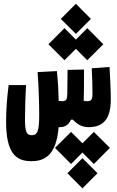

<svg xmlns="http://www.w3.org/2000/svg" viewBox="-20 -676 626 1028"><path d="M147.5 187C214.4 187 281.2 160.6 293.9 4.9C295.4 4.9 297.4 4.9 298.8 4.9C329.1 4.9 347.7 -7.8 359.9 -35.2H370.6C396 -7.8 421.4 4.9 455.6 4.9C537.6 4.9 573.2 -45.4 573.2 -143.6C573.2 -199.2 569.8 -251.5 566.4 -317.4L471.2 -310.5C474.1 -253.4 475.1 -210 475.1 -173.3C475.1 -145 469.7 -134.3 446.8 -134.3C440.4 -134.3 434.1 -134.8 428.2 -136.2C429.7 -180.2 429.7 -230 429.7 -278.3C429.7 -287.1 429.7 -295.4 429.7 -303.7L341.8 -301.8C341.3 -259.3 340.8 -217.3 340.3 -174.8C339.8 -141.6 335.4 -134.3 310.5 -134.3C306.6 -134.3 301.3 -134.8 294.4 -135.3C293.5 -182.1 290.5 -237.3 284.7 -295.4L181.2 -290C187.5 -211.9 189.9 -113.3 189.9 -61.5C189.9 27.3 180.2 47.9 148.9 47.9C122.6 47.9 113.8 29.3 113.8 -36.1C113.8 -81.1 115.7 -157.7 119.6 -220.7H26.4C17.6 -156.2 12.7 -87.4 12.7 -23.9C12.7 145.5 66.4 187 147.5 187ZM482.4 30.3 421.4 91.3 360.4 30.3 274.4 115.7 360.4 202.1 421.4 140.6 482.4 202.1 568.4 115.7ZM447.3 -353.5 533.2 -439 447.3 -525.4 386.2 -463.9 325.2 -525.4 239.3 -439 325.2 -353.5 386.2 -414.6ZM386.2 -494.6 466.8 -574.7 386.2 -655.8 305.7 -574.7ZM421.4 170.9 340.8 251.5 421.4 332.5 502 251.5Z"/></svg>

Font: Cascadia Mono NF
Style: Bold
Weight: 700
Monospace: yes
Designer: Aaron Bell
Foundry: Saja Typeworks
Version: Version 2404.023